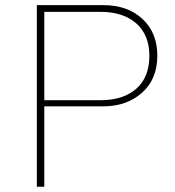

<svg xmlns="http://www.w3.org/2000/svg" viewBox="-20 -710 667 730"><path d="M120.1 0V-690.4H374Q464.8 -690.4 521.5 -638.2Q578.1 -585.9 578.1 -498Q578.1 -409.2 520 -357.4Q461.9 -305.7 373 -305.7H148.4V0ZM148.4 -329.1H363.3Q448.2 -329.1 498 -372.6Q547.9 -416 547.9 -498Q547.9 -577.1 498 -621.1Q448.2 -665 361.3 -665H148.4Z"/></svg>

Font: Gothic A1 Thin
Style: Regular
Weight: 250
Designer: HanYang I&C Co.,Ltd.
Foundry: HanYang I&C Co.,Ltd.
Version: Version 2.50